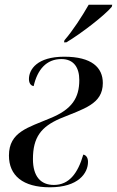

<svg xmlns="http://www.w3.org/2000/svg" viewBox="-20 -786 497 816"><path d="M254 -615 252 -606H262C326 -644 425 -721 455 -757L457 -766H357C329 -717 289 -655 254 -615ZM192 10C313 10 354 -50 354 -98C354 -117 345 -127 334 -129C311 -50 274 0 209 0C153 0 120 -36 120 -110C120 -203 155 -247 235 -282C336 -324 417 -343 417 -433C417 -499 370 -545 253 -545C138 -545 103 -491 103 -450C103 -434 110 -422 123 -420C139 -490 177 -535 241 -535C295 -535 317 -497 317 -446C317 -371 287 -321 192 -283C101 -244 18 -226 18 -125C18 -40 77 10 192 10Z"/></svg>

Font: Noto Serif Display Condensed Medium
Style: Italic
Weight: 500
Width: 3
Italic angle: -12°
Designer: Monotype Design Team
Foundry: Monotype Imaging Inc.
Version: Version 2.009